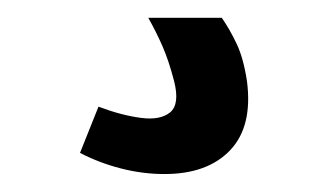

<svg xmlns="http://www.w3.org/2000/svg" viewBox="-20 -25 369 216"><path d="M165 170.8Q140.5 170.8 116 164.5Q91.5 158.2 70 147L90.8 95Q116.8 104.8 138.5 107.6Q160.2 110.5 171.4 101.4Q182.5 92.2 175.8 66H257.8Q264.5 117 239 143.9Q213.5 170.8 165 170.8ZM175.8 66Q169.8 43 162.8 27Q155.8 11 146.8 -5H229.5Q238.5 8 246.1 24Q253.8 40 257.8 66Z"/></svg>

Font: Akshar Light
Style: Regular
Weight: 300
Designer: Tall Chai
Foundry: Tall Chai
Version: Version 1.100